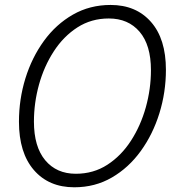

<svg xmlns="http://www.w3.org/2000/svg" viewBox="-20 -766 724 795"><path d="M287.5 9.5Q182 9.5 120.2 -62Q58.5 -133.5 58.5 -262Q58.5 -355 85.2 -441.5Q112 -528 162 -596.8Q212 -665.5 282 -705.5Q352 -745.5 438 -745.5Q543.5 -745.5 605.2 -675.2Q667 -605 667 -477Q667 -384 640 -297Q613 -210 563 -140.8Q513 -71.5 443.2 -31Q373.5 9.5 287.5 9.5ZM294 -46.5Q367 -46.5 424.5 -83.8Q482 -121 522.2 -183.2Q562.5 -245.5 583.8 -321.8Q605 -398 605 -475.5Q605 -579.5 558 -634.5Q511 -689.5 430.5 -689.5Q358 -689.5 300.5 -652.5Q243 -615.5 202.8 -553.5Q162.5 -491.5 141.5 -415.8Q120.5 -340 120.5 -262.5Q120.5 -158.5 167.2 -102.5Q214 -46.5 294 -46.5Z"/></svg>

Font: Epilogue Light
Style: Italic
Weight: 300
Italic angle: -12°
Designer: Tyler Finck
Foundry: Etcetera Type Co
Version: Version 2.111; ttfautohint (v1.8.3)